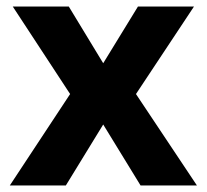

<svg xmlns="http://www.w3.org/2000/svg" viewBox="-20 -566 631 586"><path d="M10 0 194 -279 19 -546H190L295 -373L401 -546H572L395 -279L581 0H409L295 -186L181 0Z"/></svg>

Font: Noto Sans Symbols
Style: Bold
Weight: 700
Version: Version 2.002